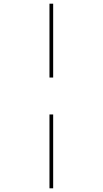

<svg xmlns="http://www.w3.org/2000/svg" viewBox="-20 -780 556 1040"><path d="M248 -360V-760H268V-360ZM248 240V-160H268V240Z"/></svg>

Font: Noto Serif Display SemiCondensed
Style: Regular
Weight: 400
Width: 4
Designer: Monotype Design Team
Foundry: Monotype Imaging Inc.
Version: Version 2.009